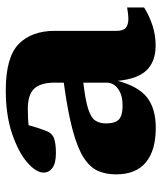

<svg xmlns="http://www.w3.org/2000/svg" viewBox="36 -608 584 697"><g transform="rotate(-90 328.5 -260.0)"><path d="M511 12.5Q454 12.5 422 -19.8Q390 -52 383 -125.5Q363 -50 322.5 -18.5Q282 13 212.5 13Q130.5 13 87 -23Q43.5 -59 43.5 -131.5Q43.5 -168 56.2 -197Q69 -226 103.8 -248.5Q138.5 -271 204.2 -288.8Q270 -306.5 376.5 -321V-354.5Q376.5 -404.5 355 -428Q333.5 -451.5 281.5 -451.5Q262.5 -451.5 248 -450.8Q233.5 -450 222 -449Q213 -415 202 -386.5Q193.5 -363.5 174.5 -356.5Q155.5 -349.5 121 -349.5Q84.5 -349.5 67.2 -362Q50 -374.5 50 -394.5Q50 -421.5 86.8 -453.5Q123.5 -485.5 190.8 -508.5Q258 -531.5 349 -531.5Q468.5 -531.5 516.5 -484.8Q564.5 -438 564.5 -353.5V-129.5Q564.5 -105 575.5 -95.8Q586.5 -86.5 608.5 -86.5Q624 -86.5 649.5 -91V-29.5Q619.5 -10.5 584.2 1Q549 12.5 511 12.5ZM228.5 -168Q228.5 -135 242.5 -121.2Q256.5 -107.5 294 -107.5Q331 -107.5 353.8 -123.8Q376.5 -140 376.5 -166V-250Q312 -242.5 280.5 -232.2Q249 -222 238.8 -206.5Q228.5 -191 228.5 -168Z"/></g></svg>

Font: Newsreader 6pt
Style: Bold
Weight: 700
Designer: Hugues Gentile
Foundry: Production Type
Version: Version 1.003; ttfautohint (v1.8.3)